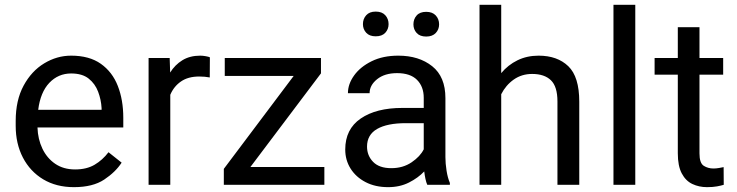

<svg xmlns="http://www.w3.org/2000/svg" viewBox="-20 -770 3070 800"><path d="M288.1 9.8Q214.4 9.8 159.9 -22.9Q105.5 -55.7 75.4 -113.5Q45.4 -171.4 45.4 -245.6V-266.1Q45.4 -352.5 78.4 -413.3Q111.3 -474.1 164.3 -506.1Q217.3 -538.1 276.4 -538.1Q352.1 -538.1 400.1 -504.2Q448.2 -470.2 470.9 -411.9Q493.7 -353.5 493.7 -279.3V-238.8H136.2Q137.7 -190.4 156.7 -150.6Q175.8 -110.8 210.2 -87.4Q244.6 -64 293 -64Q340.8 -64 374 -83.5Q407.2 -103 432.1 -135.7L486.8 -92.3Q461.4 -53.2 414.1 -21.7Q366.7 9.8 288.1 9.8ZM276.4 -463.9Q222.7 -463.9 185.5 -424.8Q148.4 -385.7 139.2 -312.5H403.3V-319.3Q401.4 -354.5 388.9 -387.7Q376.5 -420.9 349.6 -442.4Q322.8 -463.9 276.4 -463.9Z M854.5 -531.2 854 -447.3Q834 -451.2 810.1 -451.2Q763.7 -451.2 733.9 -430.4Q704.1 -409.7 689.5 -375V0H599.1V-528.3H687L689 -467.8Q709 -500 740 -519Q771 -538.1 814.5 -538.1Q824.2 -538.1 836.9 -535.9Q849.6 -533.7 854.5 -531.2Z M1331.5 -74.2V0H912.6V-66.4L1203.6 -453.6H916.5V-528.3H1317.4V-464.4L1023.4 -74.2Z M1760.3 0Q1755.9 -9.8 1752.7 -24.7Q1749.5 -39.6 1747.6 -55.7Q1722.2 -28.8 1684.1 -9.5Q1646 9.8 1597.2 9.8Q1543.5 9.8 1503.2 -11.2Q1462.9 -32.2 1440.7 -67.6Q1418.5 -103 1418.5 -147Q1418.5 -231.9 1482.9 -276.1Q1547.4 -320.3 1656.2 -320.3H1745.6V-362.3Q1745.6 -409.2 1717.5 -437.3Q1689.5 -465.3 1634.3 -465.3Q1583 -465.3 1551.5 -440.2Q1520 -415 1520 -381.8H1429.7Q1429.7 -419.9 1455.6 -455.8Q1481.4 -491.7 1528.6 -514.9Q1575.7 -538.1 1639.6 -538.1Q1725.6 -538.1 1780.8 -494.1Q1835.9 -450.2 1835.9 -361.3V-115.2Q1835.9 -88.9 1840.6 -59.1Q1845.2 -29.3 1854.5 -7.8V0ZM1610.4 -69.3Q1659.2 -69.3 1695.1 -93.8Q1731 -118.2 1745.6 -147.9V-256.8H1670.9Q1593.3 -256.8 1551.3 -232.7Q1509.3 -208.5 1509.3 -159.2Q1509.3 -121.6 1534.7 -95.5Q1560.1 -69.3 1610.4 -69.3ZM1492.2 -669.4Q1492.2 -691.4 1505.9 -706.5Q1519.5 -721.7 1545.4 -721.7Q1571.8 -721.7 1585.4 -706.5Q1599.1 -691.4 1599.1 -669.4Q1599.1 -648.4 1585.4 -633.5Q1571.8 -618.7 1545.4 -618.7Q1519.5 -618.7 1505.9 -633.5Q1492.2 -648.4 1492.2 -669.4ZM1702.6 -668.5Q1702.6 -690.4 1716.1 -705.6Q1729.5 -720.7 1755.9 -720.7Q1781.7 -720.7 1795.7 -705.6Q1809.6 -690.4 1809.6 -668.5Q1809.6 -647.5 1795.7 -632.6Q1781.7 -617.7 1755.9 -617.7Q1729.5 -617.7 1716.1 -632.6Q1702.6 -647.5 1702.6 -668.5Z M2068.4 -750V-465.3Q2096.7 -499.5 2136.2 -518.8Q2175.8 -538.1 2224.1 -538.1Q2302.2 -538.1 2347.9 -494.1Q2393.6 -450.2 2393.6 -346.2V0H2302.7V-347.2Q2302.7 -409.2 2275.6 -435.5Q2248.5 -461.9 2197.3 -461.9Q2153.8 -461.9 2120.6 -438.5Q2087.4 -415 2068.4 -377.4V0H1978V-750Z M2627 -750V0H2536.1V-750Z M2993.2 -528.3V-459H2894.5V-130.9Q2894.5 -90.3 2912.4 -79.1Q2930.2 -67.9 2952.6 -67.9Q2963.9 -67.9 2976.3 -70.1Q2988.8 -72.3 2995.1 -73.7L2995.6 0Q2984.9 3.4 2967.5 6.6Q2950.2 9.8 2925.8 9.8Q2892.6 9.8 2864.7 -3.4Q2836.9 -16.6 2820.6 -47.6Q2804.2 -78.6 2804.2 -131.3V-459H2707.5V-528.3H2804.2V-656.7H2894.5V-528.3Z"/></svg>

Font: Vazirmatn RD FD
Style: Regular
Weight: 400
Designer: Saber Rastikerdar
Foundry: Saber Rastikerdar
Version: Version 33.003